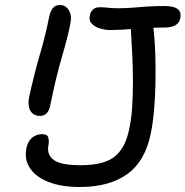

<svg xmlns="http://www.w3.org/2000/svg" viewBox="-20 -735 741 767"><path d="M299 12Q225 12 174 -8Q123 -28 99.5 -63.5Q76 -99 86 -145Q90 -163 99 -175Q108 -187 121 -193Q134 -199 149 -199Q169 -199 173 -185.5Q177 -172 173 -152Q167 -116 195.5 -95.5Q224 -75 303 -75Q397 -75 440 -111Q483 -147 497 -224Q505 -260 508 -308Q511 -356 511 -409.5Q511 -463 508.5 -515Q506 -567 503 -611Q501 -637 510 -657Q519 -677 539 -677Q567 -677 579 -663Q591 -649 594 -613Q599 -567 600.5 -513Q602 -459 601 -403.5Q600 -348 595.5 -296.5Q591 -245 583 -205Q561 -92 489 -40Q417 12 299 12ZM140 -272Q114 -272 102 -291.5Q90 -311 96 -345Q115 -434 139.5 -518Q164 -602 176 -666Q181 -690 191 -702.5Q201 -715 219 -715Q243 -715 255.5 -693.5Q268 -672 261 -641Q253 -595 228 -510Q203 -425 181 -315Q173 -272 140 -272ZM420 -615Q401 -615 380.5 -621Q360 -627 347 -640Q334 -653 339 -674Q342 -689 352 -697.5Q362 -706 377 -706Q392 -706 402 -705Q412 -704 423.5 -703Q435 -702 454 -702Q484 -702 511 -704.5Q538 -707 568.5 -709Q599 -711 639 -711Q656 -711 672 -707Q688 -703 696 -692.5Q704 -682 700 -661Q692 -625 638 -625Q576 -625 517.5 -620Q459 -615 420 -615Z"/></svg>

Font: Shantell Sans
Style: Italic
Weight: 400
Italic angle: -11°
Designer: Stephen Nixon, Anya Danilova, Shantell Martin
Foundry: Arrow Type
Version: Version 1.011;[c5ecc13dd]